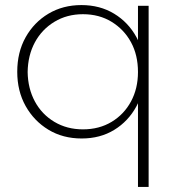

<svg xmlns="http://www.w3.org/2000/svg" viewBox="-20 -543 715 757"><path d="M301 -523Q374 -523 430 -489Q486 -455 518 -396.5Q550 -338 549 -260Q550 -183 518 -124Q486 -65 430.5 -31Q375 3 302 3Q228 3 171 -31.5Q114 -66 81 -125Q48 -184 48 -260Q48 -337 81 -396Q114 -455 171 -489Q228 -523 301 -523ZM307 -487Q244 -487 194.5 -457Q145 -427 117.5 -376Q90 -325 89 -259Q90 -194 117.5 -143Q145 -92 194.5 -62.5Q244 -33 307 -33Q371 -33 420 -62.5Q469 -92 496.5 -143Q524 -194 524 -259Q524 -326 496.5 -376.5Q469 -427 420 -457Q371 -487 307 -487ZM524 -520H566V194H524Z"/></svg>

Font: Alexandria ExtraLight
Style: Regular
Weight: 250
Designer: Mohamed Gaber
Foundry: Kief Type Foundry
Version: Version 5.100